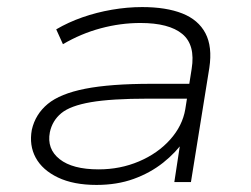

<svg xmlns="http://www.w3.org/2000/svg" viewBox="-20 -515 711 543"><path d="M253 8Q188 8 144 -13Q100 -34 81 -69Q62 -104 70 -148Q80 -192 115 -221Q150 -250 221 -264Q292 -278 409 -278H530L523 -236H399Q295 -236 237 -226Q179 -216 153.5 -195Q128 -174 121 -141Q112 -94 148.5 -65Q185 -36 259 -36Q320 -36 373 -58.5Q426 -81 461 -120Q496 -159 504 -206L522 -320Q533 -388 495.5 -419Q458 -450 377 -450Q321 -450 265 -435Q209 -420 158 -390L139 -432Q173 -452 213 -466Q253 -480 296.5 -487.5Q340 -495 382 -495Q450 -495 495.5 -477Q541 -459 561 -421Q581 -383 572 -323L520 0H473L491 -118L502 -119Q478 -84 441.5 -55Q405 -26 358 -9Q311 8 253 8Z"/></svg>

Font: Nunito Sans 10pt Expanded ExtraLight
Style: Italic
Weight: 250
Width: 7
Italic angle: -9°
Designer: Vernon Adams
Foundry: Vernon Adams
Version: Version 3.101;gftools[0.9.27]